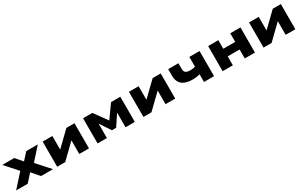

<svg xmlns="http://www.w3.org/2000/svg" viewBox="223 -1896 5166 3293"><g transform="rotate(-30 2806.5 -249.0)"><path d="M-1 0 271 -302 273 -206 12 -498H249L387 -337H341L487 -498H716L454 -205L457 -304L729 0H492L341 -175H386L228 0Z M812 0V-498H1004V-178H951L1282 -498H1442V0H1250V-321H1303L971 0Z M1612 0V-498H1796L1983 -240L2166 -498H2350V0H2166V-303H2175L2022 -73H1938L1785 -303H1797V0Z M2520 0V-498H2712V-178H2659L2990 -498H3150V0H2958V-321H3011L2679 0Z M3720 0V-154Q3692 -144 3656 -138.5Q3620 -133 3579 -133Q3484 -133 3422 -159Q3360 -185 3329 -237Q3298 -289 3298 -364V-498H3500V-383Q3500 -353 3511 -332Q3522 -311 3549 -300.5Q3576 -290 3622 -290Q3648 -290 3673.5 -294Q3699 -298 3717 -304V-498H3919V0Z M4089 0V-498H4291V-328H4527V-498H4729V0H4527V-177H4291V0Z M4899 0V-498H5091V-178H5038L5369 -498H5529V0H5337V-321H5390L5058 0Z"/></g></svg>

Font: Nunito Sans 10pt Expanded Black
Style: Regular
Weight: 900
Width: 7
Designer: Vernon Adams
Foundry: Vernon Adams
Version: Version 3.101;gftools[0.9.27]